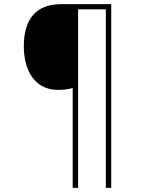

<svg xmlns="http://www.w3.org/2000/svg" viewBox="-20 -780 695 927"><path d="M517 127V-760H275C152 -760 95 -685 95 -557C95 -438 149 -346 260 -346C289 -346 309 -349 331 -355V127H357V-735H491V127Z"/></svg>

Font: Noto Sans Telugu Thin
Style: Regular
Weight: 100
Designer: Jelle Bosma - Monotype Design Team
Foundry: Monotype Imaging Inc.
Version: Version 2.005